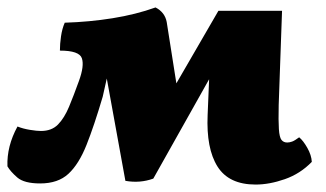

<svg xmlns="http://www.w3.org/2000/svg" viewBox="-27 -487 877 516"><path d="M660 9Q588 9 557.5 -39.5Q527 -88 531 -178L535 -274L385 -7Q349 6 310 -1L260 -276L249 -227Q226 -149 205.5 -97.5Q185 -46 157 -20Q129 6 81 6Q38 6 19.5 -10Q1 -26 -7 -40Q-9 -94 20 -147Q35 -141 53.5 -138Q72 -135 83 -135Q112 -135 129 -152.5Q146 -170 158.5 -200Q171 -230 185 -269Q200 -310 193 -330.5Q186 -351 134 -351Q134 -369 137 -389.5Q140 -410 147 -426Q213 -428 275.5 -438Q338 -448 391 -467Q416 -454 421 -428L447 -263L560 -458H731L722 -205Q721 -162 722.5 -140Q724 -118 729.5 -111Q735 -104 745 -104Q751 -104 758 -106.5Q765 -109 777 -118Q788 -109 799 -89.5Q810 -70 811 -52Q780 -20 738.5 -5.5Q697 9 660 9Z"/></svg>

Font: Vollkorn Black
Style: Italic
Weight: 900
Italic angle: -11°
Designer: Friedrich Althausen
Foundry: Friedrich Althausen
Version: Version 5.000; ttfautohint (v1.8.3)